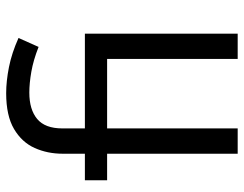

<svg xmlns="http://www.w3.org/2000/svg" viewBox="-104 -686 790 622"><g transform="rotate(-90 291.0 -375.0)"><path d="M186 -568V-495H493V0H411V-423H186V0H104V-423H18V-495H104V-567Q104 -616 122.5 -657.5Q141 -699 184 -724.5Q227 -750 300 -750Q339 -750 384.5 -741Q430 -732 479 -710L450 -645Q407 -662 369.5 -668.5Q332 -675 302 -675Q247 -675 216.5 -649.5Q186 -624 186 -568Z"/></g></svg>

Font: Inria Sans
Style: Regular
Weight: 400
Designer: Black Foundry Team
Foundry: Black Foundry
Version: Version 1.2; ttfautohint (v1.8.3)